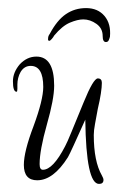

<svg xmlns="http://www.w3.org/2000/svg" viewBox="-20 -422 302 475"><path d="M193 -402Q222 -402 238.5 -382.5Q255 -363 252 -331Q251 -327 249 -322.5Q247 -318 242 -318Q234 -318 234 -333Q234 -352 218.5 -363Q203 -374 186 -374Q172 -374 153 -366Q134 -358 114 -334Q112 -330 108 -325.5Q104 -321 102 -321Q98 -321 99 -327Q99 -333 103 -338Q121 -372 143 -387Q165 -402 193 -402ZM225 33Q193 33 191 -126Q173 -86 162.5 -63Q152 -40 148 -33Q112 24 72 24Q39 24 39 -14Q39 -47 63 -110Q87 -175 87 -207Q87 -259 56 -259Q40 -259 31 -244Q27 -237 25 -229Q23 -221 23 -213V-202Q23 -195 21 -195Q12 -195 12 -221Q12 -243 29 -263Q47 -282 70 -282Q114 -282 114 -210Q114 -177 96 -114Q78 -50 78 -16Q78 -2 86 -2Q111 -2 141 -60Q146 -69 157 -96Q168 -123 187 -169Q211 -228 222 -228Q232 -228 232 -217Q232 -207 229.5 -190.5Q227 -174 222 -153Q218 -131 215 -115Q212 -99 212 -88Q212 -23 232 12Q236 19 236 23Q236 33 225 33Z"/></svg>

Font: Ole
Style: Regular
Weight: 400
Designer: Robert E. Leuschke
Foundry: Robert E. Leuschke
Version: Version 1.010; ttfautohint (v1.8.3)